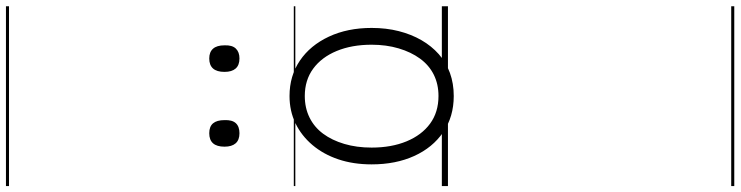

<svg xmlns="http://www.w3.org/2000/svg" viewBox="-918 -570 2426 629"><g transform="rotate(-90 294.5 -255.0)"><path d="M295 19Q227 19 176.5 -15.5Q126 -50 98.5 -110.5Q71 -171 71 -250Q71 -310 87.5 -359Q104 -408 134.5 -444Q165 -480 205.5 -499.5Q246 -519 295 -519Q361 -519 411 -485Q461 -451 489.5 -390Q518 -329 518 -250Q518 -202 507.5 -161Q497 -120 478 -87Q459 -54 432 -30Q405 -6 370.5 6.5Q336 19 295 19ZM295 -31Q334 -31 365 -46.5Q396 -62 417.5 -91.5Q439 -121 451 -161.5Q463 -202 463 -250Q463 -315 442.5 -364.5Q422 -414 384.5 -441.5Q347 -469 295 -469Q256 -469 224.5 -453.5Q193 -438 171.5 -409Q150 -380 138 -339.5Q126 -299 126 -250Q126 -185 146.5 -135.5Q167 -86 204.5 -58.5Q242 -31 295 -31ZM173 -683Q151 -683 140 -695.5Q129 -708 129 -732Q129 -757 140 -769.5Q151 -782 173 -782Q195 -782 205.5 -769.5Q216 -757 216 -732Q217 -707 206 -695Q195 -683 173 -683ZM418 -683Q396 -683 385 -695.5Q374 -708 374 -732Q374 -757 385 -769.5Q396 -782 418 -782Q439 -782 450 -769.5Q461 -757 461 -732Q462 -707 450.5 -695Q439 -683 418 -683ZM0 928H589V938H0ZM0 -20H589V0H0ZM0 -505H589V-500H0ZM0 -1448H589V-1438H0Z"/></g></svg>

Font: Playwrite ID Guides
Style: Regular
Weight: 400
Designer: Veronika Burian, José Scaglione
Foundry: TypeTogether
Version: Version 1.003